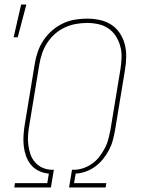

<svg xmlns="http://www.w3.org/2000/svg" viewBox="-20 -825 640 845"><path d="M204 0H43L46 -19H188L195 -61Q171 -63 150.5 -73Q130 -83 116 -100Q102 -117 94.5 -138.5Q87 -160 84.5 -182.5Q82 -205 83.5 -229Q85 -253 89 -277L133 -544Q137 -570 146 -596.5Q155 -623 171 -647Q187 -671 208.5 -690Q230 -709 256 -721.5Q282 -734 309.5 -738.5Q337 -743 363 -743Q392 -743 419.5 -737Q447 -731 469.5 -716.5Q492 -702 507 -679.5Q522 -657 529 -630Q536 -603 535.5 -574.5Q535 -546 530 -517L486 -250Q482 -228 476 -206Q470 -184 459 -163.5Q448 -143 433 -124.5Q418 -106 399 -92Q380 -78 357.5 -70Q335 -62 313 -61L306 -19H448L445 0H284L297 -78H311Q331 -79 351 -86.5Q371 -94 388.5 -107Q406 -120 419 -137.5Q432 -155 442 -174Q452 -193 457 -213Q462 -233 466 -253L510 -520Q514 -546 515 -571.5Q516 -597 509.5 -621Q503 -645 490 -665.5Q477 -686 457.5 -699.5Q438 -713 413.5 -718.5Q389 -724 363 -724Q339 -724 314 -719.5Q289 -715 265 -704Q241 -693 221 -675Q201 -657 187 -635Q173 -613 165 -589Q157 -565 153 -541L109 -274Q105 -252 103.5 -230.5Q102 -209 104.5 -188Q107 -167 113.5 -147.5Q120 -128 133 -112.5Q146 -97 164.5 -88Q183 -79 205 -78H217ZM40 -661 73 -805H96L58 -661Z"/></svg>

Font: Iosevka Aile Thin
Style: Italic
Weight: 100
Italic angle: -9°
Designer: Belleve Invis
Foundry: Belleve Invis
Version: Version 31.1.0; ttfautohint (v1.8.4)